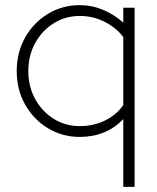

<svg xmlns="http://www.w3.org/2000/svg" viewBox="-20 -522 611 746"><path d="M459 204V-59Q392 10 290 10Q222 10 166 -24Q110 -58 77.5 -116Q45 -174 45 -246Q45 -318 77.5 -376Q110 -434 166 -468Q222 -502 290 -502Q337 -502 381 -483.5Q425 -465 459 -434V-492H503V204ZM290 -32Q345 -32 389.5 -54.5Q434 -77 459 -114V-378Q433 -413 388 -436.5Q343 -460 290 -460Q234 -460 188.5 -431.5Q143 -403 116.5 -354.5Q90 -306 90 -246Q90 -186 116.5 -137.5Q143 -89 188.5 -60.5Q234 -32 290 -32Z"/></svg>

Font: Red Hat Display VF
Style: Regular
Weight: 300
Designer: Pentagram, MCKL
Foundry: Pentagram, MCKL
Version: Version 1.023